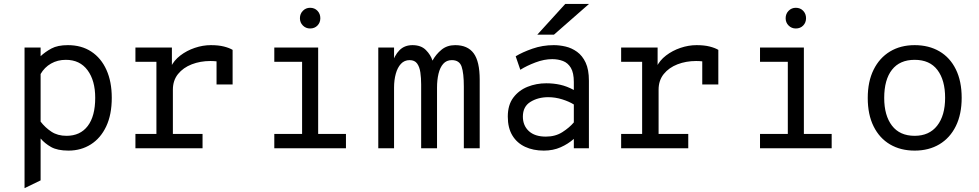

<svg xmlns="http://www.w3.org/2000/svg" viewBox="-20 -752 4968 974"><path d="M104.5 202.5V-511H186V-467Q209.5 -489 241 -506Q272.5 -523 324.5 -523Q393.5 -523 443.2 -490.2Q493 -457.5 520 -397.5Q547 -337.5 547 -256Q547 -170.5 518.8 -110.8Q490.5 -51 440.8 -19.5Q391 12 327.5 12Q271.5 12 239.2 -6.2Q207 -24.5 186 -49.5V163ZM317.5 -63Q387 -63 425 -112.8Q463 -162.5 463 -256Q463 -343.5 424 -396Q385 -448.5 314 -448.5Q272 -448.5 238.8 -429.5Q205.5 -410.5 186 -376.5V-135Q209.5 -104.5 241 -83.8Q272.5 -63 317.5 -63Z M667 0V-72.5H773.5V-438.5H667V-511H852V-396.5L846 -411Q862 -445.5 894.8 -470.5Q927.5 -495.5 968.2 -509.2Q1009 -523 1049.5 -523Q1088.5 -523 1116 -516Q1143.5 -509 1160 -499V-323.5H1078.5V-475L1103.5 -436Q1091 -439.5 1076.8 -441Q1062.5 -442.5 1047 -442.5Q996.5 -442.5 953 -425.8Q909.5 -409 883.2 -376.5Q857 -344 857 -297V-72.5H1007.5V0Z M1512.5 -15V-511H1594V-15ZM1371.5 0V-72.5H1735V0ZM1371.5 -438.5V-511H1557.5V-438.5ZM1553 -607.5Q1531.5 -607.5 1516.5 -622.5Q1501.5 -637.5 1501.5 -659.5Q1501.5 -682 1516.5 -697.2Q1531.5 -712.5 1553 -712.5Q1576 -712.5 1590.5 -697.2Q1605 -682 1605 -659.5Q1605 -637.5 1590.5 -622.5Q1576 -607.5 1553 -607.5Z M1899 0V-511H1979V-416.5L1967 -424.5Q1981 -471.5 2006.5 -497.2Q2032 -523 2072.5 -523Q2116 -523 2140.5 -498.2Q2165 -473.5 2174 -444.5Q2191.5 -476.5 2219.8 -499.8Q2248 -523 2289 -523Q2352.5 -523 2383 -481.5Q2413.5 -440 2413.5 -348V0H2333V-313Q2333 -380.5 2321.8 -413.8Q2310.5 -447 2272 -447Q2245 -447 2228.5 -428.2Q2212 -409.5 2204.5 -377.8Q2197 -346 2197 -307.5V0H2116.5V-323.5Q2116.5 -356 2112.5 -384.2Q2108.5 -412.5 2096 -429.8Q2083.5 -447 2058 -447Q2031.5 -447 2014 -428.2Q1996.5 -409.5 1987.8 -377.8Q1979 -346 1979 -307.5V0Z M2738.5 12Q2685 12 2643.8 -7.2Q2602.5 -26.5 2579.2 -64.8Q2556 -103 2556 -160.5Q2556 -219.5 2584 -256.8Q2612 -294 2656.5 -311.8Q2701 -329.5 2751 -329.5Q2788.5 -329.5 2822.2 -322Q2856 -314.5 2891 -295.5V-335.5Q2891 -382.5 2876 -407.8Q2861 -433 2836 -442.5Q2811 -452 2781.5 -452Q2740.5 -452 2696.2 -435.2Q2652 -418.5 2619.5 -398L2596 -466.5Q2629.5 -487 2680.8 -505Q2732 -523 2789.5 -523Q2818.5 -523 2849.5 -515.8Q2880.5 -508.5 2907.5 -489Q2934.5 -469.5 2951 -434.2Q2967.5 -399 2967.5 -342.5V0H2891V-47.5Q2862.5 -22 2824.2 -5Q2786 12 2738.5 12ZM2749 -59Q2797.5 -59 2833 -81.8Q2868.5 -104.5 2891 -131V-222Q2867 -237 2832 -248Q2797 -259 2761 -259Q2709.5 -259 2671 -235.2Q2632.5 -211.5 2632.5 -160.5Q2632.5 -115 2662.8 -87Q2693 -59 2749 -59ZM2705.5 -576 2847.5 -732H2968L2790 -576Z M3131 0V-72.5H3237.5V-438.5H3131V-511H3316V-396.5L3310 -411Q3326 -445.5 3358.8 -470.5Q3391.5 -495.5 3432.2 -509.2Q3473 -523 3513.5 -523Q3552.5 -523 3580 -516Q3607.5 -509 3624 -499V-323.5H3542.5V-475L3567.5 -436Q3555 -439.5 3540.8 -441Q3526.5 -442.5 3511 -442.5Q3460.5 -442.5 3417 -425.8Q3373.5 -409 3347.2 -376.5Q3321 -344 3321 -297V-72.5H3471.5V0Z M3976.5 -15V-511H4058V-15ZM3835.5 0V-72.5H4199V0ZM3835.5 -438.5V-511H4021.5V-438.5ZM4017 -607.5Q3995.5 -607.5 3980.5 -622.5Q3965.5 -637.5 3965.5 -659.5Q3965.5 -682 3980.5 -697.2Q3995.5 -712.5 4017 -712.5Q4040 -712.5 4054.5 -697.2Q4069 -682 4069 -659.5Q4069 -637.5 4054.5 -622.5Q4040 -607.5 4017 -607.5Z M4620 12Q4548.5 12 4495 -19.5Q4441.5 -51 4411.8 -110.8Q4382 -170.5 4382 -255Q4382 -338.5 4411.8 -398.5Q4441.5 -458.5 4495 -490.8Q4548.5 -523 4620 -523Q4692 -523 4745.8 -491.5Q4799.5 -460 4829 -400Q4858.5 -340 4858.5 -256Q4858.5 -172.5 4829 -112.5Q4799.5 -52.5 4745.8 -20.2Q4692 12 4620 12ZM4620 -63Q4694 -63 4734.2 -114.5Q4774.5 -166 4774.5 -256Q4774.5 -345.5 4735.5 -397Q4696.5 -448.5 4620 -448.5Q4544.5 -448.5 4505 -398.2Q4465.5 -348 4465.5 -255Q4465.5 -166 4505 -114.5Q4544.5 -63 4620 -63Z"/></svg>

Font: Overpass Mono Light
Style: Regular
Weight: 400
Monospace: yes
Version: Version 4.000